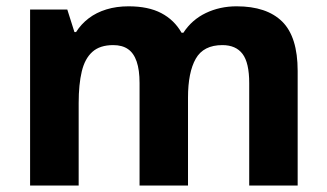

<svg xmlns="http://www.w3.org/2000/svg" viewBox="-20 -576 1015 596"><path d="M714.5 -556.4Q807.9 -556.4 856 -509Q904 -461.5 904 -355.7V0H753.6V-318.2Q753.6 -381.2 732.9 -408.6Q712.2 -436 670.2 -436Q611.7 -436 587.7 -393.8Q563.6 -351.5 563.6 -272.8V0H413.2V-318.2Q413.2 -358.9 404.2 -385Q395.3 -411.1 377.4 -423.5Q359.5 -436 331.3 -436Q290.1 -436 266.7 -415Q243.3 -394.1 233.8 -354.1Q224.2 -314.2 224.2 -256V0H73.4V-546.4H188.9L211.1 -476.4H216.1Q231.9 -501.4 255.5 -519.3Q279 -537.2 310.3 -546.8Q341.5 -556.4 379 -556.4Q440.4 -556.4 480.6 -535.3Q520.9 -514.2 543.6 -474.3H549.2Q575.6 -514.8 619 -535.6Q662.5 -556.4 714.5 -556.4Z"/></svg>

Font: Noto Sans Khmer UI
Style: Regular
Weight: 400
Designer: Danh Hong and the Monotype Design Team
Foundry: Monotype Imaging Inc.
Version: Version 2.002